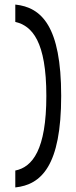

<svg xmlns="http://www.w3.org/2000/svg" viewBox="-20 -714 335 841"><path d="M47 33V107C161 95 248 12 248 -294C248 -599 162 -682 47 -694V-618C121 -601 183 -532 183 -294C183 -58 122 18 47 33Z"/></svg>

Font: Charger Static
Style: Regular
Weight: 1000
Designer: Jasper
Foundry: KineticPlasma Fonts/Cannot Into Space Fonts
Version: Version 1.1